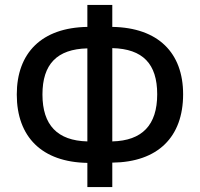

<svg xmlns="http://www.w3.org/2000/svg" viewBox="-20 -745 809 778"><path d="M334 13H435V-86C620 -88 722 -190 722 -363C722 -531 621 -633 435 -636V-725H334V-636C149 -633 48 -531 48 -362C48 -190 150 -88 334 -85ZM435 -172V-550C559 -547 617 -486 617 -363C617 -238 556 -175 435 -172ZM334 -172C213 -175 152 -238 152 -362C152 -485 211 -546 334 -549Z"/></svg>

Font: Noto Sans SemiCondensed Medium
Style: Regular
Weight: 500
Width: 4
Designer: Monotype Design Team
Foundry: Monotype Imaging Inc.
Version: Version 2.013